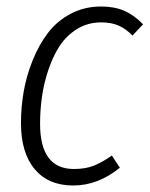

<svg xmlns="http://www.w3.org/2000/svg" viewBox="-20 -554 456 585"><path d="M288.1 -534.2Q328.6 -534.2 358.4 -521.2Q388.2 -508.3 416 -480L383.8 -445.8Q363.3 -466.3 341.3 -476.1Q319.3 -485.8 288.1 -485.8Q247.6 -485.8 215.1 -465.8Q182.6 -445.8 161.9 -414.1Q141.1 -382.3 127.2 -340.6Q113.3 -298.8 107.7 -258.1Q102.1 -217.3 102.1 -176.8Q102.1 -39.1 205.1 -39.1Q240.2 -39.1 265.6 -49.1Q291 -59.1 320.8 -80.1L345.2 -43Q278.8 11.2 203.1 11.2Q127.4 11.2 85.7 -38.6Q43.9 -88.4 43.9 -179.2Q43.9 -227.1 52.2 -275.1Q60.5 -323.2 79.6 -370.4Q98.6 -417.5 126 -453.6Q153.3 -489.7 195.3 -512Q237.3 -534.2 288.1 -534.2Z"/></svg>

Font: Fira Sans Compressed Light
Style: Italic
Weight: 300
Width: 3
Italic angle: -8°
Designer: Carrois Corporate & Edenspiekermann AG
Foundry: Carrois Corporate GbR & Edenspiekermann AG
Version: Version 4.203;PS 004.203;hotconv 1.0.88;makeotf.lib2.5.64775